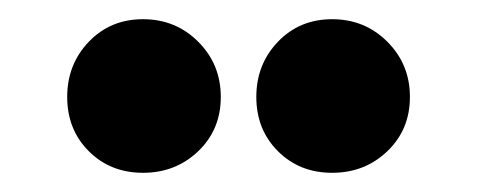

<svg xmlns="http://www.w3.org/2000/svg" viewBox="-20 -707 497 200"><path d="M50 -606Q50 -640 72.5 -663.5Q95 -687 129 -687Q163 -687 186.5 -663.5Q210 -640 210 -606Q210 -572 186.5 -549.5Q163 -527 129 -527Q95 -527 72.5 -549.5Q50 -572 50 -606ZM247 -606Q247 -640 269.5 -663.5Q292 -687 326 -687Q360 -687 383.5 -663.5Q407 -640 407 -606Q407 -572 383.5 -549.5Q360 -527 326 -527Q292 -527 269.5 -549.5Q247 -572 247 -606Z"/></svg>

Font: Akshar SemiBold
Style: Regular
Weight: 600
Designer: Tall Chai
Foundry: Tall Chai
Version: Version 1.000